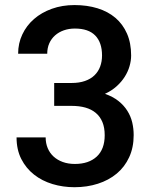

<svg xmlns="http://www.w3.org/2000/svg" viewBox="-20 -741 640 770"><path d="M197.3 -408.2H267.1Q297.9 -408.2 320.8 -416.3Q343.8 -424.3 358.9 -439Q374 -453.6 381.6 -473.9Q389.2 -494.1 389.2 -518.6Q389.2 -570.3 362.1 -598.4Q335 -626.5 280.3 -626.5Q256.3 -626.5 236.1 -619.4Q215.8 -612.3 200.9 -599.1Q186 -585.9 177.7 -567.4Q169.4 -548.8 169.4 -525.4H52.7Q52.7 -567.4 69.6 -603Q86.4 -638.7 116.5 -664.8Q146.5 -690.9 188 -705.8Q229.5 -720.7 278.8 -720.7Q329.1 -720.7 371.1 -707.8Q413.1 -694.8 442.9 -669.4Q472.7 -644 489.3 -606.2Q505.9 -568.4 505.9 -518.6Q505.9 -497.6 499.5 -475.6Q493.2 -453.6 480.2 -433.1Q467.3 -412.6 447.5 -394.8Q427.7 -377 400.9 -364.7Q433.1 -353.5 455.1 -335.9Q477.1 -318.4 490.7 -296.6Q504.4 -274.9 510.3 -250Q516.1 -225.1 516.1 -199.2Q516.1 -149.4 498 -110.4Q480 -71.3 448 -44.7Q416 -18.1 372.6 -4.2Q329.1 9.8 278.8 9.8Q232.4 9.8 190.4 -2.9Q148.4 -15.6 116.5 -40.8Q84.5 -65.9 65.4 -103.3Q46.4 -140.6 46.4 -189.9H163.1Q163.1 -166.5 171.4 -146.7Q179.7 -127 195.1 -113Q210.4 -99.1 231.9 -91.3Q253.4 -83.5 280.3 -83.5Q335.9 -83.5 367.9 -113Q399.9 -142.6 399.9 -198.7Q399.9 -229.5 390.6 -251.7Q381.3 -273.9 364 -288.3Q346.7 -302.7 322.3 -309.6Q297.9 -316.4 267.1 -316.4H197.3Z"/></svg>

Font: Roboto Mono
Style: Regular
Weight: 500
Designer: Google
Version: Version 2.000986; 2015; ttfautohint (v1.3)